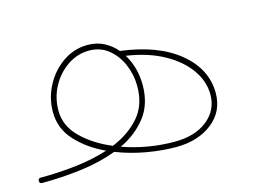

<svg xmlns="http://www.w3.org/2000/svg" viewBox="-68 -483 792 575"><g transform="rotate(-15 328.0 -196.0)"><path d="M-8.3 -22Q-8.3 -30.3 0 -30.3Q56.2 -30.3 110.4 -36.6Q164.6 -43 210 -57.6Q156.7 -82 121.3 -120.4Q85.9 -158.7 85.9 -210Q85.9 -254.4 106.7 -292.7Q127.4 -331.1 161.9 -354.5Q196.3 -377.9 237.8 -377.9Q266.1 -377.9 288.6 -366.2Q311 -354.5 327.1 -335.4Q442.4 -320.8 507.1 -267.3Q571.8 -213.9 571.8 -139.6Q571.8 -82.5 527.8 -48.1Q483.9 -13.7 415.5 -13.7Q372.1 -13.7 324 -22.2Q275.9 -30.8 232.4 -47.9Q181.6 -28.8 121.1 -21.2Q60.5 -13.7 0 -13.7Q-8.3 -13.7 -8.3 -22ZM103 -210Q103 -162.6 140.4 -126Q177.7 -89.4 233.4 -66.4Q285.6 -87.9 317.9 -125Q350.1 -162.1 350.1 -219.7Q350.1 -255.9 336.4 -287.8Q322.8 -319.8 297.6 -340.1Q272.5 -360.4 237.8 -360.4Q201.7 -360.4 170.9 -339.6Q140.1 -318.8 121.6 -284.7Q103 -250.5 103 -210ZM366.7 -219.7Q366.7 -160.2 335.9 -120.6Q305.2 -81.1 255.4 -57.6Q333.5 -30.3 415.5 -30.3Q479.5 -30.3 517.3 -60.8Q555.2 -91.3 555.2 -139.6Q555.2 -179.7 529.8 -216.3Q504.4 -252.9 456.5 -279.8Q408.7 -306.6 340.3 -316.9Q366.7 -273.4 366.7 -219.7Z"/></g></svg>

Font: Mikhak-FD Thin
Style: Regular
Weight: 100
Designer: Amin Abedi
Version: Version 3.2